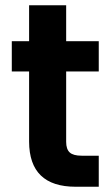

<svg xmlns="http://www.w3.org/2000/svg" viewBox="-20 -711 428 731"><path d="M24.9 -439V-554.2H90.8V-690.9H231.9V-554.2H356V-439H231.9V-170.9Q231.9 -143.1 245.4 -130.6Q258.8 -118.2 291 -118.2H356V0H268.1Q91.3 0 90.8 -171.9V-439Z"/></svg>

Font: Poppins SemiBold
Style: Regular
Weight: 600
Designer: Ninad Kale (Devanagari), Jonny Pinhorn (Latin)
Foundry: Indian Type Foundry
Version: 4.004